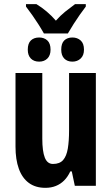

<svg xmlns="http://www.w3.org/2000/svg" viewBox="-20 -901 541 931"><path d="M444.8 -546.9V0H342.8L328.1 -69.8H320.8Q308.6 -43.5 291 -25.9Q273.4 -8.3 250.7 0.7Q228 9.8 200.2 9.8Q151.9 9.8 119.6 -14.2Q87.4 -38.1 71.3 -82.8Q55.2 -127.4 55.2 -189.9V-546.9H185.1V-229Q185.1 -167.5 197.3 -136.7Q209.5 -106 236.8 -106Q269.5 -106 286.1 -125Q302.7 -144 308.8 -180.7Q314.9 -217.3 314.9 -269V-546.9ZM192.9 -738.8Q179.7 -762.2 165.8 -783.9Q151.9 -805.7 137 -826.9Q122.1 -848.1 106 -869.1V-880.9H156.7Q182.6 -865.2 206.8 -844.7Q231 -824.2 251 -800.8Q272.5 -825.2 295.4 -843.8Q318.4 -862.3 343.8 -880.9H396V-869.1Q381.8 -850.6 366.7 -829.1Q351.6 -807.6 337.2 -784.9Q322.8 -762.2 309.1 -738.8ZM169.9 -602.1Q144.5 -602.1 129.6 -617.2Q114.7 -632.3 114.7 -660.2Q114.7 -690.4 129.6 -704.8Q144.5 -719.2 169.9 -719.2Q194.3 -719.2 209.7 -704.8Q225.1 -690.4 225.1 -660.2Q225.1 -632.3 209.7 -617.2Q194.3 -602.1 169.9 -602.1ZM331.1 -602.1Q306.2 -602.1 291.5 -617.2Q276.9 -632.3 276.9 -660.2Q276.9 -690.4 291.5 -704.8Q306.2 -719.2 331.1 -719.2Q355 -719.2 371.1 -704.8Q387.2 -690.4 387.2 -660.2Q387.2 -632.3 371.1 -617.2Q355 -602.1 331.1 -602.1Z"/></svg>

Font: Open Sans Condensed
Style: Regular
Weight: 400
Width: 3
Designer: Monotype Design Team
Foundry: Monotype Imaging Inc.
Version: Version 3.000